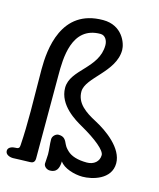

<svg xmlns="http://www.w3.org/2000/svg" viewBox="-130 -912 837 1011"><g transform="rotate(15 288.5 -406.0)"><path d="M351 -700C351 -573 204 -530 204 -429C204 -334 304 -277 339 -257C428 -207 482 -161 482 -136C482 -101 454 -78 416 -78C365 -78 330 -90 309 -110C307 -112 292 -125 285 -141C274 -166 265 -181 235 -181C221 -181 203 -166 203 -148C203 -120 208 -92 208 -67C208 -48 205 -29 205 -16C205 -1 221 13 239 13C273 13 287 -8 288 -50C309 -18 368 0 413 0C465 0 567 -25 567 -114C567 -196 470 -266 405 -300C344 -332 292 -368 292 -432C292 -509 443 -578 443 -698C443 -736 410 -825 306 -825C77 -825 59 -598 59 -491C59 -401 61 -349 61 -263C61 -194 60 -139 56 -77C55 -63 53 -56 33 -56C19 -56 -7 -50 -7 -29C-7 -8 17 0 35 0C50 0 98 -3 127 -3C140 -3 153 -8 153 -30V-484C153 -572 153 -751 311 -751C338 -751 351 -724 351 -700Z"/></g></svg>

Font: Life Savers
Style: ExtraBold
Weight: 800
Designer: Pablo Impallari, Rodrigo Fuenzalida, Brenda Gallo
Foundry: Pablo Impallari, Rodrigo Fuenzalida, Brenda Gallo
Version: Version 3.000